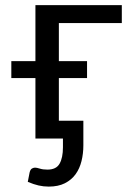

<svg xmlns="http://www.w3.org/2000/svg" viewBox="-20 -526 498 729"><path d="M203.5 -438.5V-294H310.5V-229.5H203.5V-67.5H296.5V26Q296.5 57 289.5 85.5Q282.5 114 267 135.5Q251.5 157 226.2 169.8Q201 182.5 165 182.5Q145 182.5 126.5 178.2Q108 174 85.5 164.5L92.5 128.5Q95.5 117 101.5 113.8Q107.5 110.5 113 110.5Q119.5 110.5 131.2 114.2Q143 118 160 118Q193.5 118 206.2 95.5Q219 73 219 33V0H114.5V-229.5H23V-294H114.5V-506.5H442.5V-438.5Z"/></svg>

Font: Lato
Style: Regular
Weight: 400
Designer: Lukasz Dziedzic with Adam Twardoch and Botio Nikoltchev
Foundry: tyPoland Lukasz Dziedzic
Version: Version 2.010; 2014-09-01; http://www.latofonts.com/; ttfaut